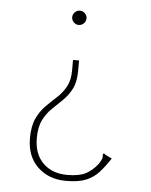

<svg xmlns="http://www.w3.org/2000/svg" viewBox="-50 -596 600 761"><g transform="rotate(5 250.0 -215.5)"><path d="M237 -554Q249 -554 257.5 -545.5Q266 -537 266 -526Q266 -514 257.5 -505.5Q249 -497 237 -497Q226 -497 217.5 -505.5Q209 -514 209 -526Q209 -537 217.5 -545.5Q226 -554 237 -554ZM251 -316Q251 -272 237 -244.5Q223 -217 202 -196.5Q181 -176 160 -156Q139 -136 125 -108Q111 -80 111 -36Q111 27 147 63Q183 99 244 99Q291 99 317 85.5Q343 72 365 44Q374 30 376.5 22.5Q379 15 377 7L381 1L389 7L414 19Q393 51 372 74.5Q351 98 321 110.5Q291 123 241 123Q172 123 128 81Q84 39 84 -33Q84 -82 98.5 -112.5Q113 -143 134 -164Q155 -185 176.5 -204.5Q198 -224 212.5 -250Q227 -276 227 -316V-357H251Z"/></g></svg>

Font: Inconsolata ExtraLight
Style: Regular
Weight: 200
Monospace: yes
Designer: Raph Levien, Cyreal, Brenton Simpson
Foundry: Raph Levien, Cyreal, Google
Version: Version 3.001; ttfautohint (v1.8.2.53-6de2)